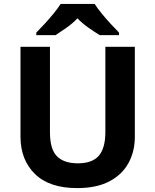

<svg xmlns="http://www.w3.org/2000/svg" viewBox="-20 -954 796 984"><path d="M671 -252Q671 -178 638.5 -118.5Q606 -59 540.5 -24.5Q475 10 375 10Q233 10 159 -62.5Q85 -135 85 -254V-714H236V-277Q236 -189 272 -153Q308 -117 379 -117Q453 -117 486.5 -156Q520 -195 520 -278V-714H671ZM465 -934Q479 -912 501.5 -884.5Q524 -857 548 -831Q572 -805 590 -787V-774H491Q465 -790 434 -811.5Q403 -833 377 -860Q351 -833 321 -812Q291 -791 265 -774H166V-787Q185 -806 208.5 -831.5Q232 -857 254.5 -884.5Q277 -912 291 -934Z"/></svg>

Font: Noto Naskh Arabic
Style: Regular
Weight: 400
Designer: Monotype Design Team, David Williams, Mohamad Dakak and Nizar Qandah
Foundry: Monotype Imaging Inc.
Version: Version 2.013